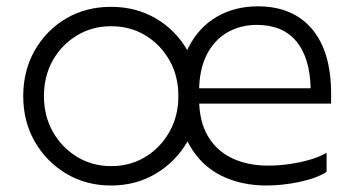

<svg xmlns="http://www.w3.org/2000/svg" viewBox="-20 -561 1094 591"><path d="M321.7 10Q245.1 10 183.9 -26.5Q122.8 -63 87.1 -125Q51.5 -187 51.5 -265Q51.5 -343.8 87.1 -406.1Q122.8 -468.5 183.9 -504.3Q245.1 -540 321.7 -540Q398.5 -540 459.6 -504.3Q520.8 -468.5 556.8 -406.1Q592.9 -343.8 592.9 -265Q592.9 -187 556.8 -125Q520.8 -63 459.6 -26.5Q398.5 10 321.7 10ZM321.7 -49.7Q381.1 -49.7 427.7 -78.2Q474.3 -106.6 501.7 -155.5Q529.1 -204.3 529.1 -265Q529.1 -326.9 501.7 -375.3Q474.3 -423.6 427.7 -452Q381.1 -480.3 321.7 -480.3Q264 -480.3 217 -452Q170 -423.6 142.6 -375.3Q115.3 -326.9 115.3 -265Q115.3 -204.3 142.6 -155.6Q170 -106.9 217 -78.3Q264 -49.7 321.7 -49.7ZM592.9 -279.6V-256.9Q592.9 -186.9 620.4 -141.2Q648 -95.4 695.9 -73.3Q743.8 -51.2 804.7 -51.2Q838.5 -51.2 873.2 -56.3Q907.8 -61.5 937.5 -70.5Q967.3 -79.5 985.3 -91V-32.2Q955.4 -12.4 902.7 -1.2Q850 10 799.8 10Q721.7 10 660.5 -20.6Q599.3 -51.3 564.1 -112.8Q528.8 -174.3 528.8 -265Q528.8 -353.2 560.2 -415.1Q591.6 -476.9 647 -509.2Q702.4 -541.5 773.6 -541.5Q881.4 -541.5 940.3 -471.8Q999.2 -402.1 999.2 -272.8V-242H581.9V-289.4H936.2Q934 -383.6 892 -434Q850 -484.4 770.7 -484.4Q719.9 -484.4 679.5 -461Q639 -437.5 615.9 -391.7Q592.9 -345.8 592.9 -279.6Z"/></svg>

Font: Roundo Variable
Style: Regular
Weight: 200
Designer: Shiva Nallaperumal
Foundry: Indian Type Foundry
Version: Version 2.000